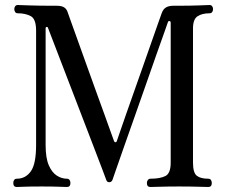

<svg xmlns="http://www.w3.org/2000/svg" viewBox="-20 -746 899 766"><path d="M47 0Q33 0 33 -16Q33 -23 36.5 -28Q40 -33 47 -33Q82 -33 103 -62.5Q124 -92 124 -167V-624Q124 -670 103 -681.5Q82 -693 51 -693Q44 -693 40.5 -698Q37 -703 37 -710Q37 -716 40.5 -721Q44 -726 51 -726Q59 -726 95.5 -724.5Q132 -723 207 -723Q226 -723 236 -716.5Q246 -710 250 -697Q252 -691 263 -660.5Q274 -630 290.5 -584Q307 -538 326 -485Q345 -432 364 -379.5Q383 -327 399 -283Q415 -239 424.5 -212Q434 -185 435 -183Q437 -178 441 -178.5Q445 -179 446 -183Q448 -189 458 -218Q468 -247 483.5 -291.5Q499 -336 517.5 -388Q536 -440 554 -491.5Q572 -543 587.5 -587Q603 -631 613 -659.5Q623 -688 625 -693Q631 -710 642.5 -716.5Q654 -723 670 -723Q744 -723 776.5 -724.5Q809 -726 816 -726Q823 -726 826.5 -721Q830 -716 830 -710Q830 -703 826.5 -698Q823 -693 816 -693Q786 -693 768 -681Q750 -669 750 -633V-97Q750 -57 765 -45Q780 -33 811 -33Q818 -33 821.5 -28Q825 -23 825 -16Q825 0 811 0Q801 0 771 -1Q741 -2 695 -2Q649 -2 620 -1Q591 0 580 0Q566 0 566 -16Q566 -23 570 -28Q574 -33 580 -33Q618 -33 639.5 -43.5Q661 -54 661 -97V-655Q661 -661 656.5 -662Q652 -663 650 -658Q649 -654 636.5 -619.5Q624 -585 605 -531Q586 -477 563.5 -412.5Q541 -348 518 -283Q495 -218 475.5 -162.5Q456 -107 443.5 -71Q431 -35 429 -29Q425 -19 416 -19Q407 -19 404 -28Q403 -31 390 -65.5Q377 -100 356 -154.5Q335 -209 310.5 -273Q286 -337 261.5 -400.5Q237 -464 216.5 -517.5Q196 -571 183.5 -603.5Q171 -636 171 -636Q170 -639 166 -638.5Q162 -638 162 -633V-168Q162 -116 174.5 -87Q187 -58 206.5 -45.5Q226 -33 247 -33Q254 -33 257.5 -28Q261 -23 261 -16Q261 0 247 0Q237 0 214.5 -1Q192 -2 147 -2Q95 -2 76.5 -1Q58 0 47 0Z"/></svg>

Font: TsukuhouMincho
Style: Regular
Weight: 400
Designer: Iose
Foundry: Typographish
Version: Version 1.001; ttfautohint (v1.8.3)